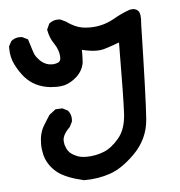

<svg xmlns="http://www.w3.org/2000/svg" viewBox="-49 -270 593 633"><g transform="rotate(-5 248.0 47.0)"><path d="M313.5 -105.5Q299.8 -100.6 281.2 -100.6Q262.7 -100.6 234.4 -107.4Q234.4 -98.6 234.4 -88.4Q234.4 -78.1 233.4 -66.4Q229.5 -40 209 -20.5Q188.5 -2 167 3.9Q153.3 6.8 141.6 6.8Q129.9 6.8 120.1 5.9Q68.4 0 37.1 -35.2Q20.5 -54.7 8.3 -79.1Q-3.9 -103.5 -3.9 -131.8Q-3.9 -134.8 -3.9 -139.6L4.9 -156.2Q17.6 -167 33.2 -167Q41 -167 43 -166L60.5 -157.2Q68.4 -132.8 72.3 -119.6Q76.2 -106.4 80.6 -100.1Q85 -93.8 88.9 -89.8Q93.8 -84 97.7 -81.1Q113.3 -68.4 131.8 -68.4Q133.8 -68.4 135.7 -68.4Q154.3 -70.3 158.2 -77.1Q161.1 -81.1 161.1 -87.9Q161.1 -112.3 144.5 -136.7Q130.9 -156.2 126 -183.6L134.8 -203.1Q148.4 -213.9 164.1 -213.9Q169.9 -213.9 172.9 -212.9L189.5 -205.1Q217.8 -184.6 242.2 -180.7Q253.9 -178.7 267.6 -178.7Q309.6 -178.7 346.7 -199.2Q375 -215.8 403.3 -225.6Q409.2 -226.6 413.1 -226.6Q417 -226.6 421.4 -225.1Q425.8 -223.6 429.2 -220.7Q432.6 -217.8 434.6 -212.9Q437.5 -205.1 437.5 -192.4Q437.5 -184.6 436.5 -173.8Q430.7 74.2 425.8 138.7Q420.9 204.1 374 251Q331.1 293.9 291 307.6Q251 321.3 205.1 321.3H204.1Q144.5 307.6 117.2 286.1Q85 259.8 77.1 223.6Q73.2 207 73.2 190.4Q73.2 155.3 87.9 130.9Q97.7 114.3 109.4 96.7L130.9 80.1L153.3 79.1L170.9 87.9Q181.6 100.6 181.6 116.2Q181.6 124 180.7 126L172.9 141.6Q148.4 166 148.4 184.6Q148.4 190.4 150.4 200.2Q155.3 214.8 160.2 220.7Q168 231.4 184.6 238.3Q197.3 245.1 218.8 245.1Q250 245.1 278.3 233.4Q302.7 223.6 327.1 194.8Q351.6 166 354.5 115.2Q357.4 64.5 358.4 -121.1Q335.9 -112.3 313.5 -105.5Z"/></g></svg>

Font: JasonHandwriting2
Style: SemiBold
Weight: 600
Version: Version 1.04.7